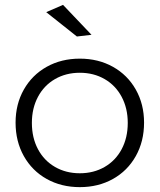

<svg xmlns="http://www.w3.org/2000/svg" viewBox="-20 -767 656 789"><path d="M239 -747 356 -624 296 -617 170 -717ZM572 -263Q572 -186 538 -125.5Q504 -65 444 -31.5Q384 2 308 2Q232 2 172 -31.5Q112 -65 78 -125.5Q44 -186 44 -263Q44 -339 78 -399Q112 -459 172 -492.5Q232 -526 308 -526Q384 -526 444 -492.5Q504 -459 538 -399Q572 -339 572 -263ZM111 -262Q111 -201 136 -154Q161 -107 206 -81Q251 -55 308 -55Q365 -55 410 -81Q455 -107 480 -154Q505 -201 505 -262Q505 -322 480 -369Q455 -416 410 -442Q365 -468 308 -468Q251 -468 206 -442Q161 -416 136 -369Q111 -322 111 -262Z"/></svg>

Font: TypoPRO Montserrat
Style: Regular
Weight: 300
Designer: Julieta Ulanovsky
Foundry: Julieta Ulanovsky
Version: Version 6.001